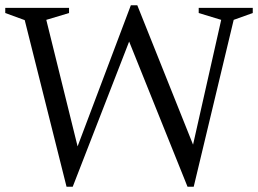

<svg xmlns="http://www.w3.org/2000/svg" viewBox="-24 -700 981 730"><path d="M689 10 467 -542 252.5 10H229L70 -623.5L-4 -650.5V-670H238.5V-650.5L152 -624.5L271 -143.5L473.5 -680H498L710 -150L817 -624.5L731.5 -650.5V-670H937V-650.5L864.5 -624.5L712.5 10Z"/></svg>

Font: Newsreader Text
Style: Regular
Weight: 400
Designer: Hugues Gentile
Foundry: Production Type
Version: Version 1.002